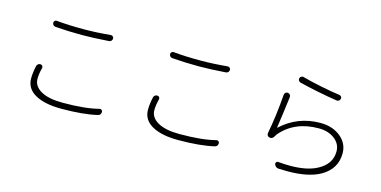

<svg xmlns="http://www.w3.org/2000/svg" viewBox="-75 -1162 3151 1587"><g transform="rotate(15 1500.0 -369.0)"><path d="M273.4 -631.8Q261.7 -632.8 254.4 -641.1Q247.1 -649.4 247.1 -660.2Q247.1 -669.9 254.9 -677.2Q262.7 -684.6 272.5 -682.6Q369.1 -672.9 503.9 -672.9Q610.4 -672.9 733.4 -684.6Q734.4 -684.6 735.4 -684.6Q744.1 -684.6 751 -678.7Q758.8 -671.9 758.8 -661.1Q758.8 -650.4 751.5 -642.1Q744.1 -633.8 733.4 -632.8Q595.7 -623 503.9 -623Q381.8 -623 273.4 -631.8ZM203.1 -278.3Q206.1 -289.1 215.8 -295.9Q223.6 -300.8 232.4 -300.8Q234.4 -300.8 236.3 -300.8Q247.1 -299.8 252.4 -291Q257.8 -282.2 254.9 -272.5Q241.2 -221.7 241.2 -178.7Q241.2 -116.2 306.2 -78.6Q371.1 -41 493.2 -41Q685.5 -41 800.8 -71.3Q810.5 -74.2 818.8 -67.9Q827.1 -61.5 827.1 -51.8Q827.1 -40 820.3 -30.3Q813.5 -20.5 801.8 -18.6Q680.7 9.8 494.1 9.8Q351.6 9.8 270.5 -36.1Q189.5 -82 189.5 -168Q189.5 -216.8 203.1 -278.3Z M1273.4 -631.8Q1261.7 -632.8 1254.4 -641.1Q1247.1 -649.4 1247.1 -660.2Q1247.1 -669.9 1254.9 -677.2Q1262.7 -684.6 1272.5 -682.6Q1369.1 -672.9 1503.9 -672.9Q1610.4 -672.9 1733.4 -684.6Q1734.4 -684.6 1735.4 -684.6Q1744.1 -684.6 1751 -678.7Q1758.8 -671.9 1758.8 -661.1Q1758.8 -650.4 1751.5 -642.1Q1744.1 -633.8 1733.4 -632.8Q1595.7 -623 1503.9 -623Q1381.8 -623 1273.4 -631.8ZM1203.1 -278.3Q1206.1 -289.1 1215.8 -295.9Q1223.6 -300.8 1232.4 -300.8Q1234.4 -300.8 1236.3 -300.8Q1247.1 -299.8 1252.4 -291Q1257.8 -282.2 1254.9 -272.5Q1241.2 -221.7 1241.2 -178.7Q1241.2 -116.2 1306.2 -78.6Q1371.1 -41 1493.2 -41Q1685.5 -41 1800.8 -71.3Q1810.5 -74.2 1818.8 -67.9Q1827.1 -61.5 1827.1 -51.8Q1827.1 -40 1820.3 -30.3Q1813.5 -20.5 1801.8 -18.6Q1680.7 9.8 1494.1 9.8Q1351.6 9.8 1270.5 -36.1Q1189.5 -82 1189.5 -168Q1189.5 -216.8 1203.1 -278.3Z M2349.6 -710.9Q2338.9 -713.9 2333.5 -723.1Q2328.1 -732.4 2330.1 -743.2Q2333 -753.9 2342.8 -758.8Q2348.6 -762.7 2354.5 -762.7Q2358.4 -762.7 2362.3 -761.7Q2423.8 -744.1 2522.5 -724.1Q2621.1 -704.1 2687.5 -695.3Q2697.3 -693.4 2703.1 -685.1Q2709 -676.8 2706.1 -667Q2704.1 -656.2 2694.8 -649.9Q2685.5 -643.6 2674.8 -645.5Q2505.9 -671.9 2349.6 -710.9ZM2241.2 -577.1Q2242.2 -588.9 2251 -596.7Q2258.8 -602.5 2267.6 -602.5Q2269.5 -602.5 2271.5 -602.5Q2283.2 -600.6 2290 -591.3Q2296.9 -582 2294.9 -570.3Q2290 -535.2 2277.3 -435.5Q2264.6 -335.9 2258.8 -302.7Q2258.8 -301.8 2259.8 -300.8Q2260.7 -299.8 2260.7 -300.8Q2402.3 -431.6 2595.7 -431.6Q2700.2 -431.6 2768.6 -376Q2836.9 -320.3 2836.9 -235.4Q2836.9 -102.5 2714.8 -32.2Q2613.3 25.4 2434.6 25.4Q2397.5 25.4 2356.4 23.4Q2343.8 22.5 2334.5 14.6Q2325.2 6.8 2321.3 -5.9Q2318.4 -14.6 2324.7 -22.5Q2331.1 -30.3 2341.8 -29.3Q2395.5 -24.4 2442.4 -24.4Q2585.9 -24.4 2670.9 -69.3Q2784.2 -127.9 2784.2 -237.3Q2784.2 -301.8 2730.5 -343.3Q2676.8 -384.8 2593.8 -384.8Q2387.7 -384.8 2269.5 -245.1Q2262.7 -236.3 2256.8 -224.6Q2245.1 -205.1 2227.5 -205.1Q2222.7 -205.1 2218.8 -206.1Q2208 -208 2201.2 -217.8Q2197.3 -224.6 2197.3 -232.4Q2197.3 -235.4 2197.3 -238.3Q2226.6 -387.7 2241.2 -577.1Z"/></g></svg>

Font: Gen Jyuu Gothic L Monospace Light
Style: Regular
Weight: 300
Designer: [Source Han Sans]
Ryoko NISHIZUKA  (kana & ideographs); Paul D. Hunt (Latin, Greek & Cyrillic); Wenlong ZHANG  (bopomofo
Version: Version 1.002.20150607